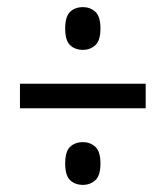

<svg xmlns="http://www.w3.org/2000/svg" viewBox="-20 -627 465 539"><path d="M213 -487Q191 -487 177 -500Q163 -513 163 -547Q163 -581 177 -594Q191 -607 213 -607Q233 -607 247.5 -594Q262 -581 262 -547Q262 -513 247.5 -500Q233 -487 213 -487ZM36 -323V-392H389V-323ZM213 -108Q191 -108 177 -121Q163 -134 163 -168Q163 -202 177 -215Q191 -228 213 -228Q233 -228 247.5 -215Q262 -202 262 -168Q262 -134 247.5 -121Q233 -108 213 -108Z"/></svg>

Font: Noto Serif Ethiopic ExtraCondensed ExtraBold
Style: Regular
Weight: 800
Width: 2
Designer: Monotype Design Team
Foundry: Monotype Imaging Inc.
Version: Version 2.102; ttfautohint (v1.8.4.7-5d5b)